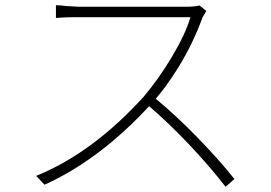

<svg xmlns="http://www.w3.org/2000/svg" viewBox="-20 -704 1040 738"><path d="M765 -648Q758 -638 757 -633Q722 -538 669.5 -451.5Q617 -365 559 -302Q363 -89 151 6L119 -28Q336 -116 533 -333Q591 -402 642 -487.5Q693 -573 712 -638H672H593H496H399H322H283Q233 -638 218.5 -636.5Q204 -635 195 -635V-684Q211 -684 232 -681Q280 -678 283 -678H321H395H488H580H655H695Q727 -678 747 -683L773 -662ZM881 -16 847 14Q787 -64 706 -149.5Q625 -235 545 -303L572 -330Q655 -262 739 -175.5Q823 -89 881 -16Z"/></svg>

Font: Merged Yaku Han JP ExtraLight
Style: Regular
Weight: 250
Designer: Ryoko NISHIZUKA 西塚涼子 (kana, bopomofo & ideographs); Paul D. Hunt (Latin, Greek & Cyrillic); Sandoll Communications 산돌커뮤니
Foundry: Adobe
Version: Version 2.004